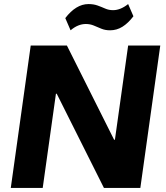

<svg xmlns="http://www.w3.org/2000/svg" viewBox="-20 -924 818 944"><path d="M768 -700 670 0H491L259 -463H255L190 0H33L131 -700H309L541 -237H545L610 -700ZM301 -835Q327 -869 355.5 -886.5Q384 -904 415 -904Q440 -904 459.5 -897Q479 -890 497 -882Q515 -874 536 -874Q554 -874 572.5 -881.5Q591 -889 610 -904L636 -844Q610 -810 582 -792.5Q554 -775 521 -775Q497 -775 478 -783Q459 -791 441 -798.5Q423 -806 402 -806Q383 -806 364.5 -798.5Q346 -791 327 -775Z"/></svg>

Font: Pathway Extreme 8pt Thin 12pt
Style: Bold Italic
Weight: 700
Italic angle: -8°
Version: Version 1.001;gftools[0.9.26]